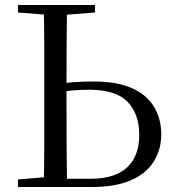

<svg xmlns="http://www.w3.org/2000/svg" viewBox="-20 -748 690 768"><path d="M202 0V-33H343Q440 -33 488.5 -78.5Q537 -124 537 -209Q537 -291 491 -340Q445 -389 336 -389Q300 -389 267 -386Q234 -383 202 -376V-409Q239 -417 276.5 -419.5Q314 -422 355 -422Q448 -422 507.5 -395.5Q567 -369 596 -321Q625 -273 625 -211Q625 -149 594.5 -101Q564 -53 502.5 -26.5Q441 0 348 0ZM155 0Q157 -84 157 -168Q157 -252 157 -337V-391Q157 -476 157 -560.5Q157 -645 155 -728H248Q247 -645 246.5 -561.5Q246 -478 246 -397V-337Q246 -252 246.5 -168Q247 -84 248 0ZM52 -698V-728H360V-698L218 -687H191ZM52 0V-30L190 -42H202V0Z"/></svg>

Font: Noto Serif KR
Style: Regular
Weight: 400
Designer: Ryoko NISHIZUKA  (kana & ideographs); Frank Grießhammer (Latin, Greek & Cyrillic); Wenlong ZHANG  (bopomofo); Sandoll Co
Foundry: Adobe
Version: Version 2.003-H1;hotconv 1.1.1;makeotfexe 2.6.0